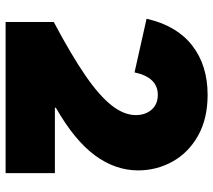

<svg xmlns="http://www.w3.org/2000/svg" viewBox="-58 -703 761 685"><g transform="rotate(90 322.5 -360.5)"><path d="M390.6 -464.8Q390.6 -498.5 371.3 -520.8Q352.1 -543 318.4 -543Q255.9 -543 238.3 -460L46.9 -502.9Q71.3 -610.4 142.1 -665.5Q212.9 -720.7 318.4 -720.7Q403.8 -720.7 464.6 -686.3Q525.4 -651.9 556.6 -595.2Q587.9 -538.6 587.9 -472.7Q587.9 -391.6 534.4 -318.8Q481 -246.1 364.3 -179.2V-175.8H597.7V0H58.6V-171.9Q177.2 -234.9 249.8 -284.9Q322.3 -335 356.4 -378.7Q390.6 -422.4 390.6 -464.8Z"/></g></svg>

Font: Wanted Sans ExtraBlack
Style: Regular
Weight: 900
Designer: Original Design by Kil Hyung-jin and Kang Hanbin, Wanted Lab, Inc; Hangeul from Source Han Sans by Jang Soo-young and Ka
Foundry: Wanted Lab, Inc.
Version: Version 1.001